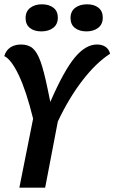

<svg xmlns="http://www.w3.org/2000/svg" viewBox="-25 -873 532 893"><path d="M426 -666Q450 -666 466 -655Q482 -644 487 -623Q422 -581 359 -499.5Q296 -418 244 -308L185 0H65L129 -321Q97 -451 62 -524Q27 -597 -5 -612Q2 -638 22.5 -652Q43 -666 73 -666Q107 -666 127.5 -648Q148 -630 163.5 -587Q179 -544 196 -462L209 -399Q272 -544 322.5 -605Q373 -666 426 -666ZM244 -791Q244 -760 222.5 -743.5Q201 -727 167 -727Q134 -727 114 -743Q94 -759 94 -789Q94 -820 115.5 -836.5Q137 -853 170 -853Q203 -853 223.5 -837Q244 -821 244 -791ZM453 -791Q453 -760 431.5 -743.5Q410 -727 377 -727Q344 -727 323.5 -743Q303 -759 303 -789Q303 -820 324.5 -836.5Q346 -853 380 -853Q413 -853 433 -837Q453 -821 453 -791Z"/></svg>

Font: Sansita
Style: Italic
Weight: 400
Italic angle: -11°
Designer: Pablo Cosgaya
Foundry: Omnibus-Type
Version: Version 1.006